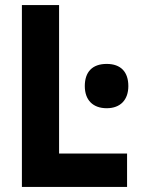

<svg xmlns="http://www.w3.org/2000/svg" viewBox="-20 -734 570 754"><path d="M66 0H479V-131H212V-714H66ZM399 -309C453 -309 484 -342 484 -396C484 -451 455 -483 399 -483C342 -483 313 -451 313 -396C313 -341 345 -309 399 -309Z"/></svg>

Font: Noto Sans Mono Condensed ExtraBold
Style: Regular
Weight: 800
Width: 3
Designer: Monotype Design Team
Foundry: Monotype Imaging Inc.
Version: Version 2.014